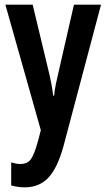

<svg xmlns="http://www.w3.org/2000/svg" viewBox="-20 -563 456 823"><path d="M3 -543H120L187 -264Q194 -236 199.5 -207.5Q205 -179 208 -153H212Q214 -176 219.5 -203Q225 -230 233 -263L297 -543H413L252 64Q226 158 187 199Q148 240 86 240Q71 240 57 238Q43 236 28 232V133Q38 136 48 138Q58 140 67 140Q97 140 112 120Q127 100 143 41L155 -5Z"/></svg>

Font: Noto Sans ExtraCondensed SemiBold
Style: Regular
Weight: 600
Width: 2
Designer: Monotype Design Team
Foundry: Monotype Imaging Inc.
Version: Version 2.013; ttfautohint (v1.8.4.7-5d5b)